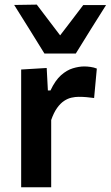

<svg xmlns="http://www.w3.org/2000/svg" viewBox="-20 -792 468 812"><path d="M69.5 0Q69.5 -54 69.5 -104.5Q69.5 -155 69.5 -217V-267Q69.5 -323.5 69.5 -381.5Q69.5 -439.5 69.5 -498L177.5 -504.5L182.5 -409.5H193.5Q213.5 -452 238 -473.8Q262.5 -495.5 288.2 -503.2Q314 -511 336.5 -511Q348.5 -511 362.8 -509Q377 -507 389.5 -502L378 -377.5Q360 -380 345.2 -381.2Q330.5 -382.5 312.5 -382.5Q298.5 -382.5 282.5 -379Q266.5 -375.5 251 -365.2Q235.5 -355 221.5 -335.5Q207.5 -316 196.5 -284.5V-210.5Q196.5 -153.5 196.5 -103.8Q196.5 -54 196.5 0ZM168 -565.5Q136 -617.5 104 -668.8Q72 -720 40 -771L135.5 -772.5Q164 -735 192.2 -697.8Q220.5 -660.5 249.5 -622.5H219Q248 -660 276 -696.8Q304 -733.5 332 -770.5H428.5Q396.5 -720 364.5 -668.8Q332.5 -617.5 300.5 -565.5Z"/></svg>

Font: Commissioner Thin SemiBold
Style: Regular
Weight: 600
Version: Version 1.000